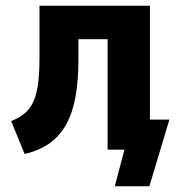

<svg xmlns="http://www.w3.org/2000/svg" viewBox="-20 -523 646 671"><path d="M381 128 415 0H364V-105H572L502 128ZM66 15 19 -100Q48 -111 67.5 -128Q87 -145 98 -171Q109 -197 113.5 -233.5Q118 -270 118 -320V-503H504V0H356V-386H254V-315Q254 -241 244 -185Q234 -129 211.5 -88.5Q189 -48 153.5 -22.5Q118 3 66 15Z"/></svg>

Font: Nunito Sans 7pt Condensed ExtraBold
Style: Regular
Weight: 800
Width: 3
Designer: Vernon Adams
Foundry: Vernon Adams
Version: Version 3.101;gftools[0.9.27]